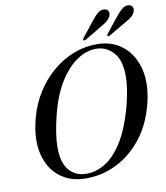

<svg xmlns="http://www.w3.org/2000/svg" viewBox="-96 -975 923 1066"><g transform="rotate(-10 365.0 -441.5)"><path d="M494.5 -712Q578 -710.5 635.8 -663.2Q693.5 -616 715 -533Q736.5 -450 710 -341Q682.5 -227.5 620 -148Q557.5 -68.5 473.5 -27.5Q389.5 13.5 296.5 11.5Q212 10 153.2 -37.2Q94.5 -84.5 74.8 -169.5Q55 -254.5 86 -370.5Q106.5 -445.5 146.5 -508.5Q186.5 -571.5 241 -617.5Q295.5 -663.5 360 -688.2Q424.5 -713 494.5 -712ZM307 -13.5Q361 -12 414.2 -43.8Q467.5 -75.5 513.8 -149Q560 -222.5 593 -345Q606 -396 612.2 -437.5Q618.5 -479 618 -512Q618 -598 580 -641.8Q542 -685.5 486.5 -687.5Q430.5 -689.5 375.2 -653.2Q320 -617 274.8 -544.5Q229.5 -472 202.5 -364Q189 -308.5 182.5 -265Q176 -221.5 176 -188Q175 -100.5 211.2 -57.5Q247.5 -14.5 307 -13.5ZM494 -847.5Q512 -870.5 528.8 -883.8Q545.5 -897 563.5 -895Q579 -894 585.8 -883Q592.5 -872 587 -857.5Q581 -840.5 566.2 -828.2Q551.5 -816 531.5 -805L435 -747.5Q425 -742 420.5 -746.5Q417.5 -750.5 425 -760ZM631 -847.5Q649.5 -870.5 666.2 -883.5Q683 -896.5 701 -894.5Q716 -892.5 722.5 -881.5Q729 -870.5 723.5 -855.5Q717.5 -838.5 702.5 -826.5Q687.5 -814.5 667 -804L571 -747.5Q560.5 -742 556.5 -746.5Q553.5 -751 561 -760Z"/></g></svg>

Font: Fraunces 72pt
Style: Italic
Weight: 400
Italic angle: -16°
Version: Version 1.000;[b76b70a41]